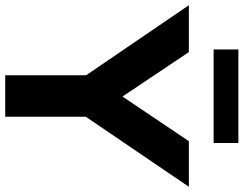

<svg xmlns="http://www.w3.org/2000/svg" viewBox="-145 -816 935 737"><g transform="rotate(90 322.5 -447.5)"><path d="M243 0V-363L274 -265L-26 -705H154L334 -436H315L496 -705H671L372 -265L402 -363V0ZM144 -800V-895H503V-800Z"/></g></svg>

Font: Nunito Sans 10pt ExtraBold
Style: Regular
Weight: 800
Designer: Vernon Adams
Foundry: Vernon Adams
Version: Version 3.101;gftools[0.9.27]